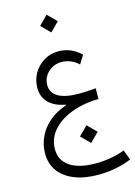

<svg xmlns="http://www.w3.org/2000/svg" viewBox="-166 -930 948 1345"><g transform="rotate(-15 307.5 -257.5)"><path d="M317.9 38.9 381.9 103.1 446.2 38.9 381.9 -25.2ZM487.4 -509.3Q416.7 -576.8 324.7 -576.8Q267.3 -576.8 220.2 -548.4Q173.1 -520.1 145.2 -472.2Q117.2 -424.2 117.2 -365.6Q117.2 -300 159.2 -258.2Q201.2 -216.3 279.4 -202.1L279 -197.2Q209.3 -174.7 157.9 -131.7Q106.6 -88.6 78.7 -31.3Q50.7 26.1 50.7 92Q50.7 166 90 219.7Q129.4 273.4 201.9 302.5Q274.5 331.6 374.6 331.6Q503.5 331.6 615.1 285.5L588.1 212.2Q544.1 230.1 489.1 239.9Q434.1 249.8 377.2 249.8Q256.9 249.8 191 205.8Q125.2 161.9 125.2 80.8Q125.2 6 173.6 -52Q222 -109.9 308.9 -144.2Q395.9 -178.6 510.8 -181.6L511.8 -258.8Q479.2 -255.9 447.9 -254.1Q416.5 -252.4 391.1 -252.4Q291.5 -252.4 240.4 -281.6Q189.4 -310.7 189.4 -367.4Q189.4 -404 207.8 -433.8Q226.3 -463.5 257.8 -481.1Q289.3 -498.7 327.6 -498.7Q360 -498.7 390.4 -486.3Q420.7 -473.9 449.6 -448.6ZM248.7 -781.4 312.7 -717.2 377 -781.4 312.7 -845.5Z"/></g></svg>

Font: Estedad-FD VF
Style: Regular
Weight: 100
Designer: Amin Abedi
Version: Version 7.3